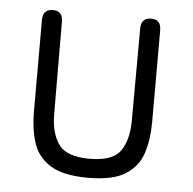

<svg xmlns="http://www.w3.org/2000/svg" viewBox="-42 -530 587 584"><g transform="rotate(5 251.0 -237.5)"><path d="M247 12Q171 12 132 -12.5Q93 -37 79.5 -79Q66 -121 66 -173V-454Q66 -487 97 -487Q127 -487 127 -454L128 -173Q128 -115 152 -80.5Q176 -46 247 -46Q318 -46 341.5 -80.5Q365 -115 365 -173L366 -454Q366 -487 397 -487Q427 -487 427 -454V-173Q427 -121 413.5 -79Q400 -37 361.5 -12.5Q323 12 247 12Z"/></g></svg>

Font: Shin Retro Maru Gothic Regular
Style: Regular
Weight: 400
Designer: Iose
Foundry: Typographish
Version: Version 1.002